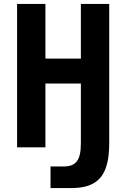

<svg xmlns="http://www.w3.org/2000/svg" viewBox="-20 -749 642 976"><path d="M236.8 207H343.3C480 207 535.2 141.1 535.2 -21V-729H391.1V-451.2H210.9V-729H66.9V0H210.9V-324.2H391.1V-21C391.1 64.9 367.2 97.2 303.2 97.2H236.8Z"/></svg>

Font: Hack
Style: Bold
Weight: 700
Monospace: yes
Designer: Christopher Simpkins
Foundry: Christopher Simpkins
Version: Version 2.010